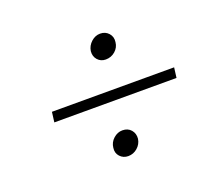

<svg xmlns="http://www.w3.org/2000/svg" viewBox="-83 -682 807 694"><g transform="rotate(-20 320.0 -335.5)"><path d="M93 -316 98 -355H568L563 -316ZM305 -513Q308 -533 323.5 -547Q339 -561 358 -561Q378 -561 390.5 -547Q403 -533 400 -513Q398 -493 382.5 -479.5Q367 -466 346 -466Q327 -466 315 -479.5Q303 -493 305 -513ZM262 -157Q264 -177 279.5 -191Q295 -205 314 -205Q335 -205 347 -191Q359 -177 357 -157Q354 -137 338.5 -123.5Q323 -110 303 -110Q284 -110 271.5 -123.5Q259 -137 262 -157Z"/></g></svg>

Font: Aleo Light
Style: Italic
Weight: 300
Italic angle: -7°
Designer: Alessio Laiso
Foundry: Alessio Laiso
Version: Version 2.001;gftools[0.9.29]